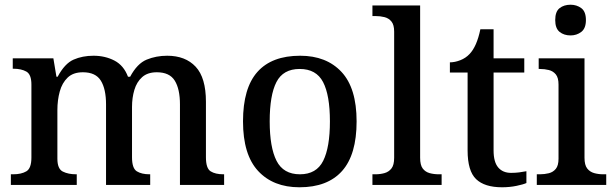

<svg xmlns="http://www.w3.org/2000/svg" viewBox="-20 -783 2601 813"><path d="M26 0V-45H36Q70 -45 91.5 -57.5Q113 -70 113 -116V-425Q113 -468 91.5 -480Q70 -492 37 -492H34V-536H206L219 -458H224Q254 -514 291.5 -530.5Q329 -547 376 -547Q425 -547 464.5 -526.5Q504 -506 522 -458H531Q561 -514 601 -530.5Q641 -547 688 -547Q765 -547 808.5 -500.5Q852 -454 852 -352V-117Q852 -70 872 -57.5Q892 -45 926 -45H929V0H742V-341Q742 -406 720 -441.5Q698 -477 644 -477Q605 -477 582 -456.5Q559 -436 549 -402.5Q539 -369 539 -330V-117Q539 -70 559.5 -57.5Q580 -45 613 -45H616V0H429V-341Q429 -406 407 -441.5Q385 -477 331 -477Q290 -477 266.5 -454.5Q243 -432 233 -395.5Q223 -359 223 -317V-111Q223 -68 246 -56.5Q269 -45 302 -45H305V0Z M1248 10Q1137 10 1073 -59Q1009 -128 1009 -269Q1009 -410 1070 -478.5Q1131 -547 1251 -547Q1362 -547 1426 -478.5Q1490 -410 1490 -269Q1490 -128 1428.5 -59Q1367 10 1248 10ZM1250 -45Q1320 -45 1348.5 -102Q1377 -159 1377 -269Q1377 -380 1348 -435.5Q1319 -491 1249 -491Q1179 -491 1150.5 -435.5Q1122 -380 1122 -269Q1122 -159 1151 -102Q1180 -45 1250 -45Z M1557 0V-45H1570Q1590 -45 1608 -50Q1626 -55 1637.5 -69.5Q1649 -84 1649 -115V-649Q1649 -678 1637.5 -692Q1626 -706 1608 -710.5Q1590 -715 1570 -715H1557V-760H1759V-115Q1759 -84 1770 -69.5Q1781 -55 1799 -50Q1817 -45 1838 -45H1850V0Z M2106 10Q2032 10 1996 -24.5Q1960 -59 1960 -146V-476H1885V-519Q1906 -519 1929 -528Q1952 -537 1968 -554Q1999 -586 2014 -659H2070V-536H2200V-476H2070V-146Q2070 -97 2089.5 -74Q2109 -51 2144 -51Q2162 -51 2178 -53Q2194 -55 2209 -58V-8Q2196 -2 2167 4Q2138 10 2106 10Z M2396 -633Q2368 -633 2349.5 -648Q2331 -663 2331 -698Q2331 -734 2349.5 -748.5Q2368 -763 2396 -763Q2422 -763 2441.5 -748.5Q2461 -734 2461 -698Q2461 -663 2441.5 -648Q2422 -633 2396 -633ZM2253 0V-45H2266Q2286 -45 2304 -49.5Q2322 -54 2333.5 -68Q2345 -82 2345 -111V-425Q2345 -454 2333.5 -468Q2322 -482 2304 -486.5Q2286 -491 2266 -491H2261V-536H2455V-115Q2455 -84 2466.5 -69.5Q2478 -55 2496 -50Q2514 -45 2534 -45H2547V0Z"/></svg>

Font: Noto Serif NP Hmong Medium
Style: Regular
Weight: 500
Designer: Dalton Maag Ltd
Foundry: Dalton Maag Ltd
Version: Version 1.001; ttfautohint (v1.8.4.7-5d5b)